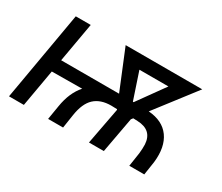

<svg xmlns="http://www.w3.org/2000/svg" viewBox="-95 -758 1144 988"><g transform="rotate(30 476.5 -264.0)"><path d="M254.9 0 268.6 -83Q282.7 -170.4 329.1 -222.2L149.4 -220.7L110.8 0H22.5L114.3 -528.3H203.1L162.1 -294.9H506.3L410.6 -528.3H865.7L684.1 -292.5Q769 -286.1 809.1 -230.5Q849.1 -174.8 838.4 -80.1L826.2 0H737.3L749.5 -80.6Q752.9 -110.4 752 -135.3Q747.1 -217.3 658.7 -220.7L632.8 -221.7L624.5 -210.9L585.9 0H497.6L538.6 -216.8L537.1 -220.7L502.4 -221.7Q439.5 -221.7 403.3 -188.2Q367.2 -154.8 356 -80.1L343.8 0ZM588.4 -294.9 592.8 -294.4 707.5 -454.1H535.2Z"/></g></svg>

Font: Roboto
Style: Italic
Weight: 400
Italic angle: -12°
Designer: Google
Version: Version 2.134; 2016; ttfautohint (v1.6)